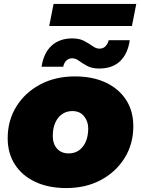

<svg xmlns="http://www.w3.org/2000/svg" viewBox="-20 -945 716 975"><path d="M316 10Q226 10 159 -21.5Q92 -53 55.5 -110Q19 -167 19 -243Q19 -333 63 -404Q107 -475 184 -516Q261 -557 360 -557Q451 -557 517.5 -525.5Q584 -494 620.5 -437.5Q657 -381 657 -304Q657 -214 613 -143Q569 -72 492.5 -31Q416 10 316 10ZM329 -166Q359 -166 381 -181.5Q403 -197 415.5 -225.5Q428 -254 428 -293Q428 -328 407 -354.5Q386 -381 347 -381Q318 -381 295.5 -365.5Q273 -350 260.5 -321.5Q248 -293 248 -254Q248 -215 269.5 -190.5Q291 -166 329 -166ZM483 -597Q447 -597 423 -610Q399 -623 381.5 -636Q364 -649 347 -649Q329 -649 317 -637.5Q305 -626 301 -606H191Q202 -677 242.5 -713.5Q283 -750 347 -750Q383 -750 407.5 -737Q432 -724 450 -711Q468 -698 485 -698Q505 -698 516.5 -711Q528 -724 532 -741H639Q629 -672 590 -634.5Q551 -597 483 -597ZM230 -813 252 -925H672L650 -813Z"/></svg>

Font: Montserrat Thin Black
Style: Italic
Weight: 900
Italic angle: -11.3°
Version: Version 9.000